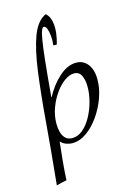

<svg xmlns="http://www.w3.org/2000/svg" viewBox="-149 -862 804 1175"><g transform="rotate(-15 253.0 -275.0)"><path d="M59 240Q81 23 95.5 -155Q110 -333 128 -466Q146 -599 177 -681.5Q208 -764 264 -790Q287 -771 294 -736.5Q301 -702 296.5 -664Q292 -626 282 -593H260Q264 -626 261 -654.5Q258 -683 251 -700.5Q244 -718 232 -718Q225 -718 218 -702Q211 -686 203.5 -642Q196 -598 187 -513Q178 -428 166 -290H168Q206 -361 259 -408Q312 -455 366 -455Q412 -455 439.5 -419.5Q467 -384 467 -322Q467 -267 446 -208Q425 -149 389.5 -98.5Q354 -48 310 -16.5Q266 15 220 15Q199 15 179 7.5Q159 0 145 -15Q138 46 132 111.5Q126 177 124 225Q90 231 59 240ZM226 -15Q262 -15 293 -41Q324 -67 347.5 -109.5Q371 -152 384 -201Q397 -250 397 -295Q397 -338 383 -366.5Q369 -395 337 -395Q308 -395 276 -372Q244 -349 216.5 -310Q189 -271 171.5 -223Q154 -175 154 -124Q154 -97 160.5 -72Q167 -47 183 -31Q199 -15 226 -15Z"/></g></svg>

Font: Bona Nova SC
Style: Italic
Weight: 400
Italic angle: -4°
Designer: Mateusz Machalski
Foundry: Capitalics
Version: Version 4.001; ttfautohint (v1.8.4.7-5d5b)